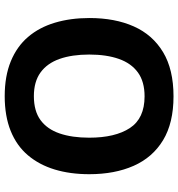

<svg xmlns="http://www.w3.org/2000/svg" viewBox="10 -776 775 836"><g transform="rotate(90 398.0 -357.5)"><path d="M738 -358Q738 -275 717.5 -207.5Q697 -140 655.5 -91Q614 -42 549.5 -16Q485 10 398 10Q311 10 246.5 -16.5Q182 -43 140.5 -91.5Q99 -140 78.5 -208Q58 -276 58 -359Q58 -470 94.5 -552Q131 -634 206.5 -679.5Q282 -725 399 -725Q515 -725 590 -679.5Q665 -634 701.5 -551.5Q738 -469 738 -358ZM217 -358Q217 -283 236 -229Q255 -175 295 -146Q335 -117 398 -117Q463 -117 502.5 -146Q542 -175 560.5 -229Q579 -283 579 -358Q579 -471 537 -535Q495 -599 399 -599Q335 -599 295 -570Q255 -541 236 -487Q217 -433 217 -358Z"/></g></svg>

Font: Noto Sans Hebrew
Style: Bold
Weight: 700
Designer: Monotype Design Team
Foundry: Monotype Imaging Inc.
Version: Version 2.003